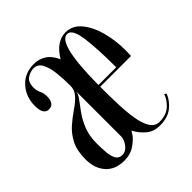

<svg xmlns="http://www.w3.org/2000/svg" viewBox="-148 -645 776 776"><g transform="rotate(-45 240.0 -257.5)"><path d="M136 9Q85 9 56.8 -22.5Q28.5 -54 28.5 -105.5Q28.5 -155.5 45.2 -188Q62 -220.5 87 -242.2Q112 -264 137.2 -281Q162.5 -298 179.2 -316.2Q196 -334.5 196 -360.5Q196 -399.5 192 -434.8Q188 -470 176 -492.5Q164 -515 140.5 -515Q122 -515 103.5 -503Q85 -491 85 -459Q85 -442 92 -428.2Q99 -414.5 99 -395.5Q99 -377 91.5 -365Q84 -353 67.5 -353Q36.5 -353 36.5 -403.5Q36.5 -455 68.5 -490.8Q100.5 -526.5 153.5 -526.5Q183 -526.5 206.2 -511Q229.5 -495.5 243.5 -463Q262 -495 285.5 -510.8Q309 -526.5 334 -526.5Q373 -526.5 400 -494.5Q427 -462.5 441 -411.8Q455 -361 455 -304Q455 -296 454.8 -288Q454.5 -280 454 -271.5H278V-270.5Q278 -217.5 279.8 -169.2Q281.5 -121 288 -83.2Q294.5 -45.5 308.8 -23.5Q323 -1.5 348 -1.5Q386.5 -1.5 409.2 -22.2Q432 -43 440 -67.5L448.5 -62.5Q437.5 -33 410.2 -11.2Q383 10.5 337.5 10.5Q305.5 10.5 282 -7.8Q258.5 -26 242 -57Q238.5 -50.5 234 -44Q224.5 -28 198.2 -9.5Q172 9 136 9ZM334 -517Q279.5 -517 278 -281.5H379.5Q379.5 -390.5 370.5 -453.8Q361.5 -517 334 -517ZM146.5 -13Q166.5 -13 181.2 -32.2Q196 -51.5 196 -70.5V-327.5Q195 -313 181.2 -295Q167.5 -277 150 -252.8Q132.5 -228.5 119.2 -195.5Q106 -162.5 106 -119Q106 -91 108.2 -66.8Q110.5 -42.5 119 -27.8Q127.5 -13 146.5 -13Z"/></g></svg>

Font: Imbue 100pt
Style: Regular
Weight: 400
Designer: Tyler Finck
Foundry: Etcetera Type Company
Version: Version 1.102; ttfautohint (v1.8.3)